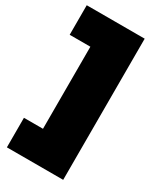

<svg xmlns="http://www.w3.org/2000/svg" viewBox="-225 -817 855 1013"><g transform="rotate(30 203.0 -310.0)"><path d="M-1 120V-60H115V-560H-11V-740H342V120Z"/></g></svg>

Font: Encode Sans SC Expanded Black
Style: Regular
Weight: 900
Width: 7
Designer: Multiple Designers
Foundry: Impallari Type
Version: Version 3.002